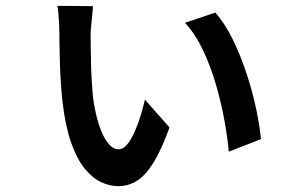

<svg xmlns="http://www.w3.org/2000/svg" viewBox="-20 -599 1040 657"><path d="M298 -578Q298 -570 296 -550.5Q294 -531 292 -511.5Q290 -492 290 -483Q290 -467 290.5 -439.5Q291 -412 291.5 -381Q292 -350 294 -320Q296 -290 298 -268Q305 -215 318 -174Q331 -133 348.5 -110.5Q366 -88 386 -88Q401 -88 414.5 -104Q428 -120 440 -146.5Q452 -173 461 -202.5Q470 -232 476 -258L560 -163Q522 -57 481.5 -9.5Q441 38 385 38Q355 38 325.5 24Q296 10 269.5 -22.5Q243 -55 223.5 -110.5Q204 -166 194 -249Q191 -276 188.5 -311.5Q186 -347 185 -383.5Q184 -420 183.5 -449.5Q183 -479 183 -495Q183 -506 182 -523Q181 -540 179.5 -556.5Q178 -573 176 -579ZM717 -556Q751 -517 778 -461Q805 -405 825 -343.5Q845 -282 857 -224Q869 -166 873 -123L763 -80Q759 -125 748.5 -184Q738 -243 720 -306Q702 -369 675.5 -425.5Q649 -482 613 -521Z"/></svg>

Font: Noto Sans HK SemiBold
Style: Regular
Weight: 600
Version: Version 2.004-H2;hotconv 1.0.118;makeotfexe 2.5.65603